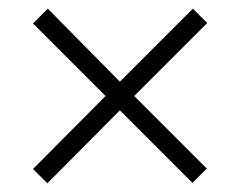

<svg xmlns="http://www.w3.org/2000/svg" viewBox="-20 -574 554 442"><path d="M424 -554 457 -521 289 -353 456 -186 423 -153 256 -320 89 -152 56 -185 223 -353 56 -520 90 -554 256 -386Z"/></svg>

Font: Noto Sans Thai Looped SemiCondensed Light
Style: Regular
Weight: 300
Width: 4
Designer: Sasikarn Vongin, Ben Mitchell
Foundry: The Fontpad Ltd
Version: Version 1.001; ttfautohint (v1.8.4.7-5d5b)